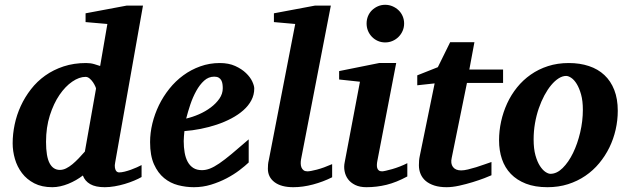

<svg xmlns="http://www.w3.org/2000/svg" viewBox="-20 -760 2600 792"><path d="M376 -394Q376.5 -396 373 -403.8Q369.6 -411.6 363.8 -420.4Q357.9 -429.2 349.9 -436Q341.8 -442.9 333 -442.9Q306.6 -442.9 278.1 -423.3Q249.5 -403.8 225.3 -368.4Q201.2 -333 185.5 -283.7Q169.9 -234.4 169.9 -174.8Q169.9 -114.3 184.6 -86.7Q199.2 -59.1 227.1 -59.1Q239.7 -59.1 252.7 -65.4Q265.6 -71.8 278.6 -82.5Q291.5 -93.3 304.4 -106.7Q317.4 -120.1 330.1 -134.8ZM455.1 -89.8Q452.6 -77.6 453.9 -69.6Q455.1 -61.5 457.8 -56.9Q460.4 -52.2 464.4 -50.5Q468.3 -48.8 471.2 -48.8Q481.4 -48.8 494.1 -52Q506.8 -55.2 519.8 -59.8Q532.7 -64.5 544.2 -69.6Q555.7 -74.7 564 -79.1V-29.8Q551.3 -22.5 533.2 -14.9Q515.1 -7.3 494.6 -1.2Q474.1 4.9 452.9 8.5Q431.6 12.2 412.1 12.2Q374 12.2 352.1 -0.5Q330.1 -13.2 321.8 -36.1Q308.6 -25.9 293.2 -17.1Q277.8 -8.3 261.5 -1.7Q245.1 4.9 228.5 8.5Q211.9 12.2 195.8 12.2Q152.3 12.2 121.3 -3.9Q90.3 -20 70.6 -46.1Q50.8 -72.3 41.5 -104.5Q32.2 -136.7 32.2 -168.9Q32.2 -207 40.5 -246.6Q48.8 -286.1 65.7 -322.8Q82.5 -359.4 107.7 -391.8Q132.8 -424.3 166.5 -448.2Q200.2 -472.2 242.4 -486.1Q284.7 -500 335 -500Q353.5 -500 368.4 -495.6Q383.3 -491.2 393.1 -487.8L422.9 -661.1L333 -668.9V-705.1L502 -736.8H569.8Z M898.9 -396Q898.9 -404.8 897.7 -413.3Q896.5 -421.9 892.8 -428.7Q889.2 -435.5 882.1 -439.7Q875 -443.8 863.8 -443.8Q840.3 -443.8 822 -427.2Q803.7 -410.6 789.6 -385Q775.4 -359.4 765.1 -328.9Q754.9 -298.3 748 -271Q773.9 -276.9 800.8 -288.6Q827.6 -300.3 849.4 -316.7Q871.1 -333 885 -353Q898.9 -373 898.9 -396ZM1028.8 -395Q1028.8 -368.7 1016.8 -346.2Q1004.9 -323.7 983.9 -305.2Q962.9 -286.6 934.8 -271.7Q906.7 -256.8 874.8 -246.1Q842.8 -235.4 808.3 -228.5Q773.9 -221.7 740.7 -219.2Q739.7 -210 738.8 -198.2Q737.8 -186.5 737.8 -178.2Q737.8 -152.3 741.7 -130.4Q745.6 -108.4 754.4 -92.3Q763.2 -76.2 777.6 -67.1Q792 -58.1 813 -58.1Q829.1 -58.1 845.7 -64.5Q862.3 -70.8 884.3 -85.7Q906.2 -100.6 935.5 -125Q964.8 -149.4 1005.9 -185.1V-89.8Q991.2 -75.7 967.8 -57.9Q944.3 -40 914.6 -24.4Q884.8 -8.8 850.6 1.7Q816.4 12.2 779.8 12.2Q747.1 12.2 714.8 3.9Q682.6 -4.4 657 -25.4Q631.3 -46.4 615.2 -82.3Q599.1 -118.2 599.1 -173.8Q599.1 -211.9 608.6 -251Q618.2 -290 635.7 -326.2Q653.3 -362.3 678.7 -394Q704.1 -425.8 736.1 -449.2Q768.1 -472.7 806.2 -486.3Q844.2 -500 886.7 -500Q923.3 -500 950.2 -487.8Q977.1 -475.6 994.6 -458.7Q1012.2 -441.9 1020.5 -424.1Q1028.8 -406.2 1028.8 -395Z M1350.1 -28.8Q1313.5 -10.3 1271.2 1Q1229 12.2 1189.9 12.2Q1140.1 12.2 1112.5 -8.5Q1085 -29.3 1085 -64Q1085 -72.3 1085.7 -81.3Q1086.4 -90.3 1088.9 -100.1L1197.8 -661.1L1109.9 -668.9V-705.1L1278.8 -736.8H1344.7L1221.7 -102.1Q1220.2 -93.3 1220.5 -84.7Q1220.7 -76.2 1223.6 -69.1Q1226.6 -62 1232.4 -57.6Q1238.3 -53.2 1248 -53.2Q1259.8 -53.2 1287.1 -60.3Q1314.5 -67.4 1350.1 -83Z M1660.2 -32.2Q1615.2 -7.8 1574.7 2.2Q1534.2 12.2 1491.2 12.2Q1463.9 12.2 1445.1 2.9Q1426.3 -6.3 1415.5 -21Q1404.8 -35.6 1401.4 -54Q1397.9 -72.3 1401.9 -90.8L1464.8 -422.9L1378.9 -432.1V-466.8L1543.9 -500H1614.3L1537.1 -99.1Q1535.2 -90.3 1534.7 -82Q1534.2 -73.7 1535.9 -67.4Q1537.6 -61 1542.5 -57.1Q1547.4 -53.2 1556.2 -53.2Q1560.1 -53.2 1571.5 -55.7Q1583 -58.1 1598.1 -62.5Q1613.3 -66.9 1629.6 -73.2Q1646 -79.6 1660.2 -86.9ZM1647 -663.1Q1647 -647 1640.9 -632.8Q1634.8 -618.7 1624 -607.9Q1613.3 -597.2 1599.1 -591.1Q1585 -585 1568.8 -585Q1552.7 -585 1538.8 -591.1Q1524.9 -597.2 1514.4 -607.9Q1503.9 -618.7 1498 -632.8Q1492.2 -647 1492.2 -663.1Q1492.2 -679.2 1498 -693.4Q1503.9 -707.5 1514.4 -717.8Q1524.9 -728 1538.8 -734.1Q1552.7 -740.2 1568.8 -740.2Q1585 -740.2 1599.1 -734.1Q1613.3 -728 1624 -717.8Q1634.8 -707.5 1640.9 -693.4Q1647 -679.2 1647 -663.1Z M1906.2 -418 1843.3 -108.9Q1837.9 -85.4 1848.4 -71.3Q1858.9 -57.1 1882.3 -57.1Q1894 -57.1 1910.4 -61Q1926.8 -64.9 1944.3 -70.3Q1961.9 -75.7 1978.5 -81.8Q1995.1 -87.9 2007.3 -91.8V-37.1Q1999 -33.2 1978 -25.1Q1957 -17.1 1930.2 -8.8Q1903.3 -0.5 1874.5 5.9Q1845.7 12.2 1822.3 12.2Q1793.5 12.2 1772 5.4Q1750.5 -1.5 1736.3 -13.4Q1722.2 -25.4 1715.1 -42Q1708 -58.6 1708 -78.1Q1708 -87.9 1708.7 -97.7Q1709.5 -107.4 1711.9 -118.2L1772.9 -416L1701.2 -408.2V-449.2L1786.1 -482.9L1836.9 -585.9H1937L1916 -473.1H2055.2V-418Z M2384.3 -307.1Q2384.3 -343.8 2377 -370.1Q2369.6 -396.5 2359.1 -413.6Q2348.6 -430.7 2336.7 -438.7Q2324.7 -446.8 2315.4 -446.8Q2300.3 -446.8 2284.4 -436.8Q2268.6 -426.8 2253.7 -408.9Q2238.8 -391.1 2225.6 -366.5Q2212.4 -341.8 2202.4 -312.7Q2192.4 -283.7 2186.8 -251.2Q2181.2 -218.8 2181.2 -185.1Q2181.2 -146.5 2188.7 -119.4Q2196.3 -92.3 2207.3 -75.4Q2218.3 -58.6 2230 -50.8Q2241.7 -43 2250.5 -43Q2276.9 -43 2301 -66.9Q2325.2 -90.8 2343.8 -128.9Q2362.3 -167 2373.3 -213.9Q2384.3 -260.7 2384.3 -307.1ZM2528.3 -303.2Q2528.3 -263.7 2519.5 -225.1Q2510.7 -186.5 2493.7 -151.6Q2476.6 -116.7 2451.7 -86.7Q2426.8 -56.6 2394.5 -34.7Q2362.3 -12.7 2323 -0.2Q2283.7 12.2 2238.3 12.2Q2187 12.2 2149.4 -2.4Q2111.8 -17.1 2087.2 -42.7Q2062.5 -68.4 2050.5 -103.8Q2038.6 -139.2 2038.6 -181.2Q2038.6 -220.2 2047.1 -259Q2055.7 -297.9 2072 -333.5Q2088.4 -369.1 2112.8 -399.4Q2137.2 -429.7 2169.2 -452.1Q2201.2 -474.6 2240.5 -487.3Q2279.8 -500 2326.2 -500Q2372.1 -500 2409.4 -487.5Q2446.8 -475.1 2473.1 -450.4Q2499.5 -425.8 2513.9 -388.9Q2528.3 -352.1 2528.3 -303.2Z"/></svg>

Font: Charis SIL Viet
Style: Bold Italic
Weight: 700
Italic angle: -11°
Foundry: SIL International
Version: Version 5.000